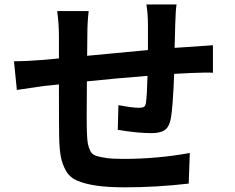

<svg xmlns="http://www.w3.org/2000/svg" viewBox="-20 -801 1040 851"><path d="M628.9 -781.2H762.7Q758.8 -763.7 756.8 -696.3Q755.9 -644.5 753.9 -588.9Q812.5 -592.8 829.1 -593.8Q834 -593.8 870.1 -596.7Q906.2 -599.6 923.8 -600.6V-478.5Q898.4 -480.5 828.1 -477.5Q772.5 -474.6 752 -473.6Q746.1 -323.2 737.3 -276.4Q730.5 -239.3 710.9 -225.1Q691.4 -210.9 651.4 -210.9Q589.8 -210.9 502 -225.6L504.9 -335Q567.4 -323.2 595.7 -323.2Q611.3 -323.2 618.2 -327.6Q625 -332 627 -345.7Q631.8 -381.8 633.8 -464.8Q498 -454.1 365.2 -440.4Q363.3 -257.8 365.2 -215.8Q366.2 -182.6 369.1 -166Q372.1 -149.4 379.9 -132.8Q387.7 -116.2 405.8 -110.4Q423.8 -104.5 451.7 -100.6Q479.5 -96.7 525.4 -96.7Q677.7 -96.7 821.3 -123L816.4 12.7Q672.9 29.3 534.2 29.3Q456.1 29.3 405.3 21.5Q354.5 13.7 321.8 -0.5Q289.1 -14.6 272.5 -43.9Q255.9 -73.2 249.5 -106.9Q243.2 -140.6 242.2 -196.3Q241.2 -238.3 241.2 -426.8L173.8 -419.9Q170.9 -419.9 54.7 -402.3L42 -529.3Q91.8 -529.3 166 -535.2L241.2 -542V-641.6Q241.2 -695.3 233.4 -752H373Q367.2 -702.1 367.2 -649.4Q367.2 -592.8 366.2 -553.7Q386.7 -555.7 484.9 -564.9Q583 -574.2 635.7 -579.1V-691.4Q635.7 -740.2 628.9 -781.2Z"/></svg>

Font: Gen Shin Gothic Bold
Style: Bold
Weight: 700
Designer: [Source Han Sans]
Ryoko NISHIZUKA  (kana & ideographs); Paul D. Hunt (Latin, Greek & Cyrillic); Wenlong ZHANG  (bopomofo
Version: Version 1.002.20150607